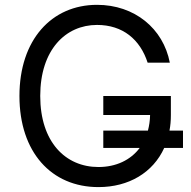

<svg xmlns="http://www.w3.org/2000/svg" viewBox="-20 -757 783 787"><path d="M730.1 -221.6H674.7C678.6 -241.8 680.4 -263.1 680.4 -285.5V-363.6H403.4V-285.5H595.2C594.8 -262.8 591.6 -241.5 586.3 -221.6H403.4V-150.6H552.6C515.3 -100.9 455.6 -72.4 383.5 -72.4C248.6 -72.4 144.9 -174.7 144.9 -363.6C144.9 -552.6 248.6 -654.8 377.8 -654.8C483 -654.8 554.3 -595.5 585.2 -500H676.1C649.1 -640.6 531.2 -737.2 377.8 -737.2C191.4 -737.2 59.7 -593.8 59.7 -363.6C59.7 -133.5 190.3 9.9 383.5 9.9C508.2 9.9 607.2 -49.7 653.1 -150.6H730.1Z"/></svg>

Font: Margiela Sans
Style: Regular
Weight: 400
Designer: Stefan Endress, Andreas Faust
Version: Version 1.100;FEAKit 1.0